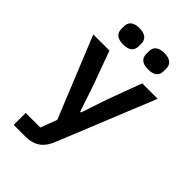

<svg xmlns="http://www.w3.org/2000/svg" viewBox="-272 -840 1143 1143"><g transform="rotate(45 300.0 -268.5)"><path d="M361 -300 306 -136H299L244 -300L165 -516H29L237 -5L198 99H75V200H169C254 200 296 163 324 92L571 -516H441ZM197 -599C252 -599 270 -625 270 -657V-679C270 -711 252 -737 197 -737C142 -737 124 -711 124 -679V-657C124 -625 142 -599 197 -599ZM407 -599C462 -599 480 -625 480 -657V-679C480 -711 462 -737 407 -737C352 -737 334 -711 334 -679V-657C334 -625 352 -599 407 -599Z"/></g></svg>

Font: IBM Mono SemiBold
Style: Regular
Weight: 600
Monospace: yes
Designer: Mike Abbink, Paul van der Laan, Pieter van Rosmalen
Foundry: Bold Monday
Version: Version 2.3